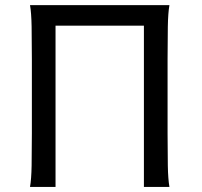

<svg xmlns="http://www.w3.org/2000/svg" viewBox="-20 -733 794 753"><path d="M197.8 -632.3V0H97.7Q103 -29.3 104 -83.3Q105 -137.2 105 -210V-500.5Q105 -572.8 104 -628.2Q103 -683.6 97.7 -712.9H644.5Q639.2 -683.6 638.2 -628.2Q637.2 -572.8 637.2 -500.5V-210Q637.2 -137.2 638.2 -83.3Q639.2 -29.3 644.5 0H544.4V-632.3Z"/></svg>

Font: Andika FrenchTight
Style: Regular
Weight: 400
Designer: Victor Gaultney, Annie Olsen, Julie Remington, Don Collingsworth, Eric Hays, Becca Hirsbrunner
Foundry: SIL International
Version: Version 5.000 ; Dig1 Dig4Opn Dig7 LnSpcTght